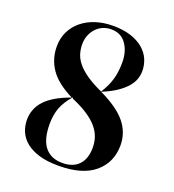

<svg xmlns="http://www.w3.org/2000/svg" viewBox="-138 -864 885 979"><g transform="rotate(20 304.0 -374.0)"><path d="M527 -591Q527 -568 519 -545.5Q511 -523 492 -501.5Q473 -480 442.5 -459.5Q412 -439 366 -420Q465 -373 508.5 -319Q552 -265 552 -197Q552 -104 485.5 -47.5Q419 9 289 9Q229 9 186 -3.5Q143 -16 114.5 -38.5Q86 -61 72.5 -91.5Q59 -122 59 -157Q59 -218 101 -263Q143 -308 235 -341Q148 -384 111 -438.5Q74 -493 74 -560Q74 -605 91.5 -641Q109 -677 140.5 -703Q172 -729 215 -743Q258 -757 309 -757Q365 -757 406 -743.5Q447 -730 474 -707Q501 -684 514 -654Q527 -624 527 -591ZM416 -596Q416 -657 387.5 -697Q359 -737 306 -737Q283 -737 262.5 -728.5Q242 -720 226.5 -704Q211 -688 201.5 -665.5Q192 -643 192 -615Q192 -590 199 -565.5Q206 -541 225 -517Q244 -493 278 -469Q312 -445 365 -421Q392 -463 404 -504Q416 -545 416 -596ZM423 -137Q423 -167 414 -193.5Q405 -220 384.5 -244.5Q364 -269 329.5 -292Q295 -315 244 -337L239 -343Q204 -303 189.5 -264.5Q175 -226 175 -176Q175 -93 208 -52Q241 -11 303 -11Q361 -11 392 -44Q423 -77 423 -137Z"/></g></svg>

Font: XinYuGongZhangJiaSongA
Style: Regular
Weight: 900
Designer: XinYuGong
Foundry: Adobe Systems Incorporated
Version: Version 1.00